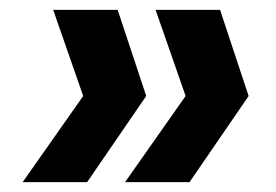

<svg xmlns="http://www.w3.org/2000/svg" viewBox="-20 -490 560 390"><path d="M219 -470 277 -295 157 -120H26L149 -295L88 -470ZM427 -470 485 -295 365 -120H234L357 -295L296 -470Z"/></svg>

Font: DM Sans 12pt ExtraBold
Style: Italic
Weight: 800
Italic angle: -10°
Version: Version 4.004;gftools[0.9.30]